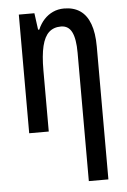

<svg xmlns="http://www.w3.org/2000/svg" viewBox="-55 -589 573 869"><g transform="rotate(-5 231.5 -155.0)"><path d="M269 -548.8Q312.5 -548.8 342 -528.6Q371.6 -508.3 386.7 -467.3Q401.9 -426.3 401.9 -364.3V239.3H313V-343.8Q313 -406.7 297.6 -437.7Q282.2 -468.8 248 -468.8Q214.8 -468.8 193.6 -449.5Q172.4 -430.2 162.1 -387.9Q151.9 -345.7 151.9 -277.8V0H63V-539.1H133.8L144 -463.4H149.4Q160.6 -489.7 178.2 -508.8Q195.8 -527.8 218.8 -538.3Q241.7 -548.8 269 -548.8Z"/></g></svg>

Font: Open Sans Condensed Medium
Style: Regular
Weight: 500
Width: 3
Designer: Monotype Design Team
Foundry: Monotype Imaging Inc.
Version: Version 3.000